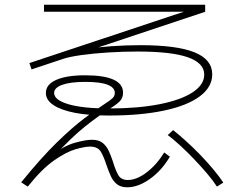

<svg xmlns="http://www.w3.org/2000/svg" viewBox="-20 -768 1040 816"><path d="M521 28Q493 28 476.5 14.5Q460 1 450.5 -20.5Q441 -42 433 -65Q422 -100 409 -122.5Q396 -145 363 -145Q340 -145 300.5 -133.5Q261 -122 209.5 -86Q158 -50 98 25L70 7Q156 -99 223 -164Q290 -229 339 -265.5Q388 -302 420 -323Q448 -341 458 -350.5Q468 -360 468 -373Q468 -396 437 -408Q406 -420 343 -420Q279 -420 244.5 -407.5Q210 -395 210 -373Q210 -343 271 -325Q332 -307 442 -307Q566 -307 657.5 -325Q749 -343 798.5 -375.5Q848 -408 848 -451Q848 -500 778.5 -524.5Q709 -549 564 -549Q502 -549 439.5 -545Q377 -541 326.5 -534Q276 -527 249 -518L114 -473L105 -500L815 -736L812 -718H167V-748H852V-718L342 -548L338 -559Q388 -567 451.5 -571.5Q515 -576 577 -576Q732 -576 807 -545.5Q882 -515 882 -452Q882 -398 829 -358.5Q776 -319 677 -298Q578 -277 442 -277Q358 -277 298.5 -288.5Q239 -300 207 -321.5Q175 -343 175 -373Q175 -409 219 -428.5Q263 -448 342 -448Q422 -448 462.5 -429.5Q503 -411 503 -374Q503 -350 486.5 -335Q470 -320 438 -300Q402 -278 343.5 -232Q285 -186 200 -94L192 -104Q251 -148 297.5 -161Q344 -174 370 -174Q400 -174 416.5 -160.5Q433 -147 442.5 -126Q452 -105 460 -81Q470 -47 482 -25Q494 -3 523 -3Q561 -3 603.5 -35.5Q646 -68 678 -120L702 -102Q667 -43 617 -7.5Q567 28 521 28ZM902 25Q886 0 860.5 -30Q835 -60 805.5 -91Q776 -122 746.5 -149Q717 -176 693 -194L716 -215Q740 -196 770 -169Q800 -142 830 -111Q860 -80 886 -49Q912 -18 929 8Z"/></svg>

Font: M PLUS 1 ExtraLight
Style: Regular
Weight: 250
Version: Version 1.001